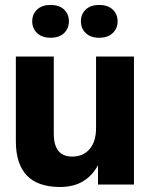

<svg xmlns="http://www.w3.org/2000/svg" viewBox="-20 -744 604 774"><path d="M222.2 9.8Q43.9 9.8 43.9 -174.8V-516.1H196.8V-205.1Q196.8 -112.8 271 -112.8Q315.4 -112.8 341.3 -143.1Q367.2 -173.3 367.2 -228V-516.1H520V0H375V-78.1Q327.6 9.8 222.2 9.8ZM238.3 -610.6Q218.8 -591.8 184.1 -591.8Q149.4 -591.8 129.6 -610.6Q109.9 -629.4 109.9 -658.2Q109.9 -687 129.6 -705.6Q149.4 -724.1 184.1 -724.1Q218.8 -724.1 238.3 -705.6Q257.8 -687 257.8 -658.2Q257.8 -629.4 238.3 -610.6ZM434.3 -610.6Q414.6 -591.8 379.9 -591.8Q345.2 -591.8 325.7 -610.6Q306.2 -629.4 306.2 -658.2Q306.2 -687 325.7 -705.6Q345.2 -724.1 379.9 -724.1Q414.6 -724.1 434.3 -705.6Q454.1 -687 454.1 -658.2Q454.1 -629.4 434.3 -610.6Z"/></svg>

Font: Creato Display ExtraBold
Style: Regular
Weight: 800
Version: Version 1.000